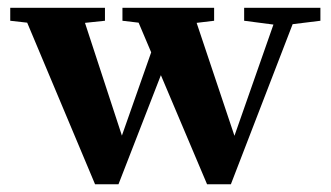

<svg xmlns="http://www.w3.org/2000/svg" viewBox="-20 -462 850 493"><path d="M224.1 11.2 49.8 -403.8 6.3 -408.7V-441.9H249.5V-408.7L198.2 -403.3L293 -113.8L368.2 -327.6L335.9 -403.8L294.4 -408.7V-441.9H529.8V-408.7L484.9 -403.3L582 -113.3L682.1 -398.9L606.9 -408.7V-441.9H802.7V-408.7L731.4 -399.9L572.8 11.2H511.7L393.1 -269L284.2 11.2Z"/></svg>

Font: Elstob 10pt
Style: Bold
Weight: 700
Designer: Peter S. Baker
Version: Version 1.015